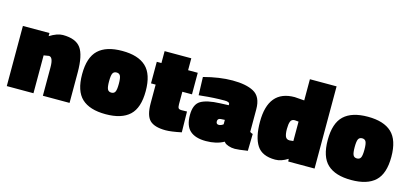

<svg xmlns="http://www.w3.org/2000/svg" viewBox="-61 -1117 3326 1557"><g transform="rotate(15 1602.0 -338.5)"><path d="M252 0H28V-505H251V-479Q314 -518 361 -518Q469 -518 512 -459.5Q555 -401 555 -253V0H331V-238Q331 -325 295 -325L252 -318Z M659.5 -455.5Q726 -518 860 -518Q994 -518 1060.5 -455.5Q1127 -393 1127 -252Q1127 -111 1060.5 -49Q994 13 860 13Q726 13 659.5 -49Q593 -111 593 -252Q593 -393 659.5 -455.5ZM828 -186Q837 -168 860 -168Q883 -168 892 -186Q901 -204 901 -252.5Q901 -301 892 -319Q883 -337 860 -337Q837 -337 828 -319Q819 -301 819 -252.5Q819 -204 828 -186Z M1415 -324V-220Q1415 -195 1421.5 -186.5Q1428 -178 1448 -178L1493 -179L1496 -5Q1410 13 1364 13Q1271 13 1231 -25.5Q1191 -64 1191 -168V-324H1152V-505H1191V-605H1415V-505H1496V-324Z M2031 -342V-152Q2040 -145 2055 -141L2052 1Q1974 13 1945 13Q1916 13 1892 4.5Q1868 -4 1860 -13L1852 -22Q1790 13 1701.5 13Q1613 13 1568 -27.5Q1523 -68 1523 -158Q1523 -248 1574 -278.5Q1625 -309 1735 -313L1807 -316V-325Q1807 -344 1765 -344Q1674 -344 1583 -334L1550 -331L1545 -483Q1677 -518 1786 -518Q1900 -518 1963 -484Q2031 -448 2031 -342ZM1769 -141Q1788 -141 1807 -156V-193L1773 -191Q1747 -189 1747 -165Q1747 -141 1769 -141Z M2612 -690V0H2391L2389 -22Q2334 13 2284 13Q2174 13 2130 -54.5Q2086 -122 2086 -252Q2086 -518 2307 -518L2388 -512V-690ZM2356 -337Q2329 -337 2320.5 -315Q2312 -293 2312 -252.5Q2312 -212 2321 -190Q2330 -168 2357 -168L2388 -171V-334Q2366 -337 2356 -337Z M2721.5 -455.5Q2788 -518 2922 -518Q3056 -518 3122.5 -455.5Q3189 -393 3189 -252Q3189 -111 3122.5 -49Q3056 13 2922 13Q2788 13 2721.5 -49Q2655 -111 2655 -252Q2655 -393 2721.5 -455.5ZM2890 -186Q2899 -168 2922 -168Q2945 -168 2954 -186Q2963 -204 2963 -252.5Q2963 -301 2954 -319Q2945 -337 2922 -337Q2899 -337 2890 -319Q2881 -301 2881 -252.5Q2881 -204 2890 -186Z"/></g></svg>

Font: Titillium Web
Style: Black
Weight: 900
Version: Version 1.001;PS 35.000;hotconv 1.0.70;makeotf.lib2.5.55311